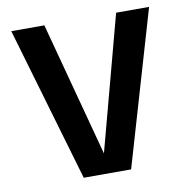

<svg xmlns="http://www.w3.org/2000/svg" viewBox="-77 -751 815 826"><g transform="rotate(-10 331.0 -337.5)"><path d="M223 0H430L627.5 -675H483.5L325 -81.5H328.5L170 -675H25.5Z"/></g></svg>

Font: Anybody UltraCondensed Thin SemiBold
Style: Regular
Weight: 600
Version: Version 1.111